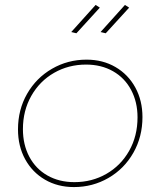

<svg xmlns="http://www.w3.org/2000/svg" viewBox="-20 -759 651 779"><path d="M558 -284Q558 -204 521 -139Q484 -74 420 -37Q356 0 280 0Q214 0 162.5 -30Q111 -60 82 -113Q53 -166 53 -234Q53 -314 90 -378.5Q127 -443 191 -480Q255 -517 331 -517Q397 -517 448.5 -487Q500 -457 529 -404Q558 -351 558 -284ZM73 -235Q73 -172 99 -123Q125 -74 172.5 -47Q220 -20 282 -20Q353 -20 411.5 -53.5Q470 -87 504 -147Q538 -207 538 -283Q538 -345 512 -394Q486 -443 438.5 -470Q391 -497 329 -497Q258 -497 199.5 -463.5Q141 -430 107 -370Q73 -310 73 -235ZM368 -739 385 -728 290 -624 269 -629ZM487 -739 504 -728 409 -624 388 -629Z"/></svg>

Font: Gontserrat Thin
Style: Italic
Weight: 250
Italic angle: -11.3°
Designer: Julieta Ulanovsky
Foundry: Julieta Ulanovsky
Version: Version 6.001